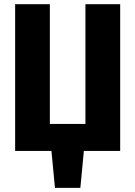

<svg xmlns="http://www.w3.org/2000/svg" viewBox="-20 -731 655 930"><path d="M53.3 0V-710.8H221.5V-130.8H393.8V-710.8H562.1V0H386.2L369.2 179H246.2L229.2 0Z"/></svg>

Font: FiraCode Nerd Font Mono
Style: Bold
Weight: 700
Monospace: yes
Designer: Carrois Corporate, Edenspiekermann AG, Nikita Prokopov
Foundry: Carrois Corporate, Edenspiekermann AG, Nikita Prokopov
Version: Version 6.002;Nerd Fonts 3.3.0